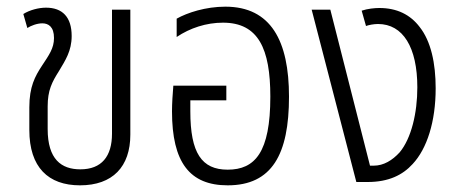

<svg xmlns="http://www.w3.org/2000/svg" viewBox="-20 -546 1377 576"><path d="M220 10C318 10 371 -46 371 -142V-517H316V-145C316 -77 285 -38 221 -38C164 -38 123 -68 123 -159V-227C123 -275 136 -300 157 -333C176 -365 195 -393 195 -438C195 -495 167 -523 118 -523C96 -523 69 -516 50 -504L62 -462C73 -469 91 -476 107 -476C125 -476 142 -466 142 -432C142 -401 127 -381 106 -349C85 -317 68 -286 68 -224V-156C68 -44 125 10 220 10Z M663 10C796 10 847 -83 847 -256C847 -423 793 -526 656 -526C597 -526 542 -508 510 -490V-435C550 -462 599 -478 649 -478C755 -478 791 -400 791 -256C791 -89 745 -37 663 -37C585 -37 551 -87 551 -212V-245H659V-289H500C498 -266 496 -235 496 -212C496 -59 549 10 663 10Z M1049 0H1083C1146 0 1188 -21 1218 -54C1261 -100 1287 -181 1287 -281C1287 -356 1273 -422 1239 -465C1211 -502 1171 -522 1118 -522C1104 -522 1083 -520 1065 -514L1078 -468C1086 -471 1101 -474 1114 -474C1189 -474 1232 -404 1232 -284C1232 -207 1214 -131 1179 -89C1157 -65 1131 -49 1101 -49H1090L971 -517H915Z"/></svg>

Font: Noto Sans Thai UI Condensed Light
Style: Regular
Weight: 300
Width: 3
Designer: Monotype Design Team
Foundry: Monotype Imaging Inc.
Version: Version 1.901